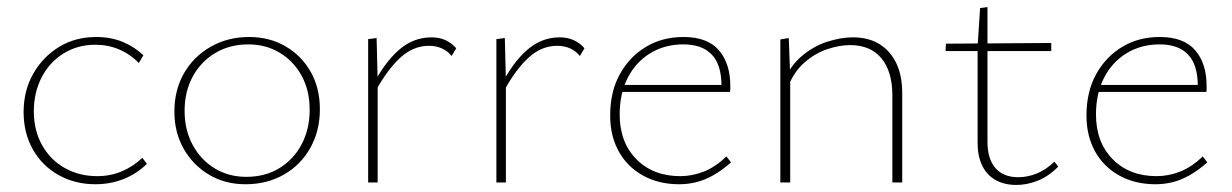

<svg xmlns="http://www.w3.org/2000/svg" viewBox="-20 -518 3497 545"><path d="M251 5Q193 5 146.5 -21Q100 -47 73.5 -93.5Q47 -140 47 -200Q47 -261 74.5 -309Q102 -357 148 -385Q194 -413 253 -413Q295 -413 328.5 -399Q362 -385 387 -361L374 -339Q350 -364 318.5 -377.5Q287 -391 251 -391Q200 -391 160 -366Q120 -341 98 -298Q76 -255 76 -202Q76 -148 99.5 -106Q123 -64 164 -41Q205 -18 256 -18Q294 -18 326.5 -32Q359 -46 384 -70L397 -53Q378 -34 354.5 -21Q331 -8 305 -1.5Q279 5 251 5Z M677 5Q619 5 573.5 -22Q528 -49 501.5 -95.5Q475 -142 475 -201Q475 -263 502.5 -310.5Q530 -358 578.5 -385.5Q627 -413 687 -413Q745 -413 790.5 -386.5Q836 -360 862 -314Q888 -268 888 -208Q888 -147 861 -98.5Q834 -50 786 -22.5Q738 5 677 5ZM679 -16Q733 -16 773.5 -41Q814 -66 836.5 -109Q859 -152 859 -206Q859 -261 836.5 -302.5Q814 -344 774.5 -368Q735 -392 685 -392Q632 -392 591 -367.5Q550 -343 527 -300.5Q504 -258 504 -203Q504 -149 527 -106.5Q550 -64 589.5 -40Q629 -16 679 -16Z M1025 0V-407L1049 -410L1052 -288V0ZM1047 -261 1038 -275Q1071 -340 1112 -376Q1153 -412 1205 -412Q1227 -412 1244.5 -404Q1262 -396 1275 -381L1262 -359Q1251 -373 1234.5 -380.5Q1218 -388 1198 -388Q1153 -388 1116.5 -354.5Q1080 -321 1047 -261Z M1389 0V-407L1413 -410L1416 -288V0ZM1411 -261 1402 -275Q1435 -340 1476 -376Q1517 -412 1569 -412Q1591 -412 1608.5 -404Q1626 -396 1639 -381L1626 -359Q1615 -373 1598.5 -380.5Q1582 -388 1562 -388Q1517 -388 1480.5 -354.5Q1444 -321 1411 -261Z M1908 5Q1850 5 1805.5 -19.5Q1761 -44 1736.5 -88Q1712 -132 1712 -190Q1712 -258 1739.5 -307.5Q1767 -357 1813.5 -385Q1860 -413 1920 -413Q1988 -413 2020.5 -375.5Q2053 -338 2053 -274Q2053 -270 2053 -265.5Q2053 -261 2052 -257H2028V-274Q2028 -334 2000.5 -363Q1973 -392 1920 -392Q1867 -392 1826 -367Q1785 -342 1762 -297.5Q1739 -253 1739 -193Q1739 -114 1786.5 -66Q1834 -18 1911 -18Q1945 -18 1978 -31Q2011 -44 2042 -74L2055 -57Q2030 -35 2005.5 -21Q1981 -7 1957 -1Q1933 5 1908 5ZM1736 -257 1741 -277H2046V-257Z M2513 0V-247Q2513 -315 2482 -352.5Q2451 -390 2393 -390Q2363 -390 2328.5 -378.5Q2294 -367 2264 -341Q2234 -315 2217 -272L2203 -283Q2222 -330 2255.5 -358.5Q2289 -387 2328 -399.5Q2367 -412 2401 -412Q2445 -412 2476 -393Q2507 -374 2524 -339Q2541 -304 2541 -253V0ZM2195 0V-406L2219 -410L2223 -300V0Z M2865 7Q2831 7 2806 -7Q2781 -21 2768 -48Q2755 -75 2755 -111V-387L2762 -495L2783 -498V-115Q2783 -67 2805.5 -41Q2828 -15 2870 -15Q2897 -15 2923 -25.5Q2949 -36 2973 -59L2984 -45Q2956 -17 2925.5 -5Q2895 7 2865 7ZM2964 -373H2664L2665 -394L2964 -396Z M3260 5Q3202 5 3157.5 -19.5Q3113 -44 3088.5 -88Q3064 -132 3064 -190Q3064 -258 3091.5 -307.5Q3119 -357 3165.5 -385Q3212 -413 3272 -413Q3340 -413 3372.5 -375.5Q3405 -338 3405 -274Q3405 -270 3405 -265.5Q3405 -261 3404 -257H3380V-274Q3380 -334 3352.5 -363Q3325 -392 3272 -392Q3219 -392 3178 -367Q3137 -342 3114 -297.5Q3091 -253 3091 -193Q3091 -114 3138.5 -66Q3186 -18 3263 -18Q3297 -18 3330 -31Q3363 -44 3394 -74L3407 -57Q3382 -35 3357.5 -21Q3333 -7 3309 -1Q3285 5 3260 5ZM3088 -257 3093 -277H3398V-257Z"/></svg>

Font: Ysabeau Office Thin
Style: Regular
Weight: 250
Designer: Christian Thalmann (Catharsis Fonts)
Version: Version 2.001;gftools[0.9.30]; featfreeze: tnum,lnum,ss02